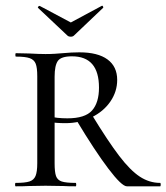

<svg xmlns="http://www.w3.org/2000/svg" viewBox="-20 -655 585 675"><path d="M246 0Q218 0 203 -1L140 -2L81 -1Q64 0 35 0Q33 0 33 -6Q33 -12 35 -12Q68 -12 83.5 -17Q99 -22 105 -36.5Q111 -51 111 -81V-387Q111 -417 105.5 -431Q100 -445 84.5 -450.5Q69 -456 36 -456Q34 -456 34 -462Q34 -468 36 -468L82 -467Q118 -465 140 -465Q158 -465 173.5 -466Q189 -467 200 -468Q232 -471 259 -471Q324 -471 358 -446Q392 -421 392 -374Q392 -333 368 -298Q344 -263 302 -242.5Q260 -222 210 -222Q178 -222 155 -226L154 -246Q179 -239 217 -239Q279 -239 303.5 -266.5Q328 -294 328 -347Q328 -457 233 -457Q195 -457 183.5 -441Q172 -425 172 -385V-81Q172 -50 177 -36Q182 -22 197 -17Q212 -12 246 -12Q248 -12 248 -6Q248 0 246 0ZM543 0H426Q408 0 361 -62Q314 -124 249 -232L302 -253Q360 -158 399 -107Q438 -56 471.5 -34Q505 -12 543 -12Q545 -12 545 -6Q545 0 543 0ZM113 -629Q113 -631 116 -633Q119 -635 120 -634L229 -576L337 -634L339 -635Q341 -635 342.5 -631.5Q344 -628 342 -627L240 -530Q236 -526 229 -526Q221 -526 217 -530L114 -627Z"/></svg>

Font: Cormorant SC
Style: Regular
Weight: 400
Designer: Christian Thalmann (Catharsis Fonts)
Foundry: Catharsis Fonts
Version: Version 4.000